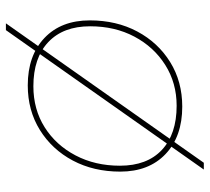

<svg xmlns="http://www.w3.org/2000/svg" viewBox="-50 -583 710 650"><g transform="rotate(90 305.0 -258.0)"><path d="M269 3Q168 3 108.5 -53.5Q49 -110 49 -207Q49 -297 86.5 -367.5Q124 -438 190 -479Q256 -520 341 -520Q442 -520 501.5 -463.5Q561 -407 561 -310Q561 -220 523.5 -149.5Q486 -79 420 -38Q354 3 269 3ZM272 -16Q350 -16 410.5 -54Q471 -92 506 -158.5Q541 -225 541 -309Q541 -401 487.5 -451Q434 -501 338 -501Q261 -501 200 -462.5Q139 -424 104 -358Q69 -292 69 -208Q69 -117 122.5 -66.5Q176 -16 272 -16ZM59 77 531 -593H554L82 77Z"/></g></svg>

Font: Montserrat Thin
Style: Italic
Weight: 100
Italic angle: -11.3°
Designer: Julieta Ulanovsky
Foundry: Julieta Ulanovsky
Version: Version 9.000; ttfautohint (v1.8.4.7-5d5b)